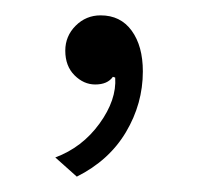

<svg xmlns="http://www.w3.org/2000/svg" viewBox="-20 -102 260 250"><path d="M166 -9Q166 33 144 70Q122 107 80 128L52 103Q87 90 109.5 59Q132 28 130 -1L127 -2Q120 8 104 8Q89 8 77 -4Q65 -16 65 -36Q65 -55 78.5 -68.5Q92 -82 111 -82Q137 -82 151.5 -62Q166 -42 166 -9Z"/></svg>

Font: Work Sans Light
Style: Regular
Weight: 300
Designer: Wei Huang
Foundry: Wei Huang
Version: Version 1.500